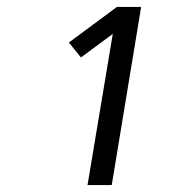

<svg xmlns="http://www.w3.org/2000/svg" viewBox="-20 -858 540 555"><path d="M233 -323 306 -760 214 -692 179 -735 318 -838H388L303 -323Z"/></svg>

Font: Iosevka Term Curly
Style: Italic
Weight: 400
Italic angle: -9°
Designer: Belleve Invis
Foundry: Belleve Invis
Version: Version 32.3.0